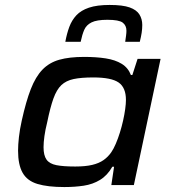

<svg xmlns="http://www.w3.org/2000/svg" viewBox="-20 -748 692 776"><path d="M240 8Q173 8 131.5 -4.5Q90 -17 71.5 -49.5Q53 -82 53 -139Q53 -163 56.5 -194Q60 -225 68 -261Q85 -338 104.5 -388Q124 -438 151.5 -466.5Q179 -495 219.5 -506.5Q260 -518 320 -518Q369 -518 407.5 -512Q446 -506 472 -490Q498 -474 509 -445H515L536 -510H629L521 0H430L441 -74H434Q414 -39 384.5 -21Q355 -3 318.5 2.5Q282 8 240 8ZM284 -75Q325 -75 352.5 -81.5Q380 -88 398.5 -101Q417 -114 430 -133Q439 -146 448 -167Q457 -188 464.5 -212Q472 -236 477.5 -260.5Q483 -285 486 -307Q489 -329 489 -344Q489 -394 459.5 -414.5Q430 -435 357 -435Q308 -435 277.5 -428.5Q247 -422 228 -404Q209 -386 196 -350Q183 -314 171 -255Q163 -223 159.5 -197.5Q156 -172 156 -153Q156 -120 168 -103Q180 -86 208 -80.5Q236 -75 284 -75ZM244 -579Q250 -612 260 -639Q270 -666 288.5 -686Q307 -706 339.5 -717Q372 -728 423 -728Q476 -728 504 -718Q532 -708 543.5 -689.5Q555 -671 555 -647Q555 -631 552.5 -615Q550 -599 545 -579H486Q488 -593 489.5 -604Q491 -615 491 -624Q491 -645 476 -656.5Q461 -668 414 -668Q371 -668 350 -657.5Q329 -647 320.5 -627.5Q312 -608 306 -579Z"/></svg>

Font: Saira Expanded Medium
Style: Italic
Weight: 500
Width: 7
Italic angle: -12°
Designer: Hector Gatti with collaboration of the Omnibus-Type team
Foundry: Omnibus-Type
Version: Version 1.101